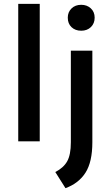

<svg xmlns="http://www.w3.org/2000/svg" viewBox="-20 -736 575 1000"><path d="M187 -716V0H75V-716ZM461 -472V5Q461 107 425.5 163Q390 219 321 244L268 160Q311 138 330 104Q349 70 349 5V-472ZM403 -711Q372 -711 352.5 -692Q333 -673 333 -644Q333 -613 352.5 -594.5Q372 -576 403 -576Q434 -576 453.5 -595Q473 -614 473 -644Q473 -674 453 -692.5Q433 -711 403 -711Z"/></svg>

Font: Madhuban Medium
Style: Regular
Weight: 500
Designer: jaikishan Patel
Foundry: MagicType
Version: Version 1.000